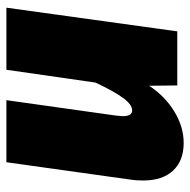

<svg xmlns="http://www.w3.org/2000/svg" viewBox="-17 -577 594 600"><g transform="rotate(90 280.0 -277.0)"><path d="M544 -428Q544 -405 542 -393L487 0H293L341 -341Q343 -359 343 -364Q343 -393 325 -393Q307 -393 286 -364.5Q265 -336 238 -278L198 0H4L78 -534H247L248 -446Q280 -495 328 -524.5Q376 -554 427 -554Q482 -554 513 -521Q544 -488 544 -428Z"/></g></svg>

Font: Fira Sans Black
Style: Italic
Weight: 900
Italic angle: -8°
Designer: Carrois Corporate & Edenspiekermann AG
Foundry: Carrois Corporate GbR & Edenspiekermann AG
Version: Version 4.203